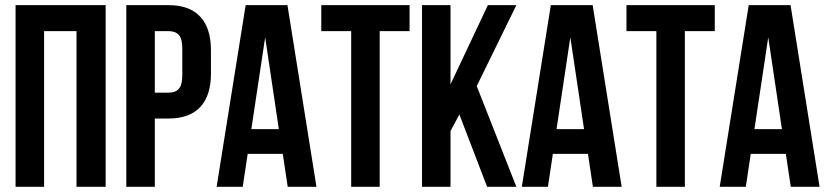

<svg xmlns="http://www.w3.org/2000/svg" viewBox="-20 -720 3189 740"><path d="M149.9 -600.1V0H40V-700.2H387.2V0H274.9V-600.1Z M628.9 -700.2Q710.4 -700.2 751.7 -655.8Q793 -611.3 793 -526.9V-436Q793 -351.6 751.7 -307.4Q710.4 -263.2 628.9 -263.2H576.7V0H466.8V-700.2ZM628.9 -600.1H576.7V-362.8H628.9Q656.2 -362.8 669.4 -377.9Q682.6 -393.1 682.6 -429.2V-534.2Q682.6 -570.3 669.4 -585.2Q656.2 -600.1 628.9 -600.1Z M1087.9 -700.2 1199.7 0H1088.9L1069.8 -127H934.6L915.5 0H814.9L926.8 -700.2ZM1002 -576.2 948.7 -222.2H1054.7Z M1218.3 -600.1V-700.2H1558.6V-600.1H1443.4V0H1333.5V-600.1Z M1857.4 0 1750.5 -278.8 1716.3 -214.8V0H1606.4V-700.2H1716.3V-395L1860.4 -700.2H1970.2L1817.4 -388.2L1970.2 0Z M2264.2 -700.2 2376 0H2265.1L2246.1 -127H2110.8L2091.8 0H1991.2L2103 -700.2ZM2178.2 -576.2 2125 -222.2H2231Z M2394.5 -600.1V-700.2H2734.9V-600.1H2619.6V0H2509.8V-600.1Z M3026.9 -700.2 3138.7 0H3027.8L3008.8 -127H2873.5L2854.5 0H2753.9L2865.7 -700.2ZM2940.9 -576.2 2887.7 -222.2H2993.7Z"/></svg>

Font: VL Bebas Neue Bold
Style: Regular
Weight: 700
Designer: Ryoichi Tsunekawa
Foundry: Ryoichi Tsunekawa
Version: Version 1.300